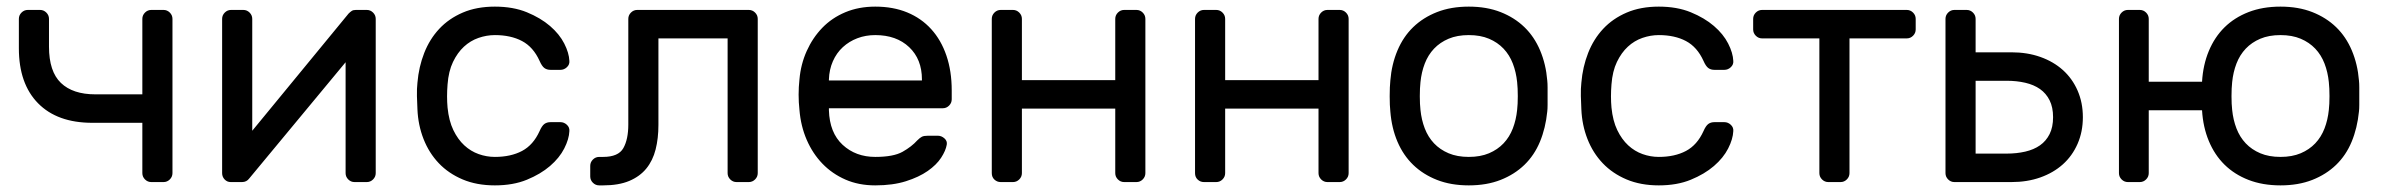

<svg xmlns="http://www.w3.org/2000/svg" viewBox="-20 -550 7197 580"><path d="M128 -409Q128 -334 164 -299.5Q200 -265 268 -265H410V-493Q410 -504 418 -512Q426 -520 437 -520H474Q485 -520 493 -512Q501 -504 501 -493V-27Q501 -16 493 -8Q485 0 474 0H437Q426 0 418 -8Q410 -16 410 -27V-179H259Q153 -179 95 -238Q37 -297 37 -404V-493Q37 -504 45 -512Q53 -520 64 -520H101Q112 -520 120 -512Q128 -504 128 -493Z M1051 0Q1040 0 1032 -8Q1024 -16 1024 -27V-362L733 -11Q725 0 711 0H677Q666 0 658.5 -8Q651 -16 651 -27V-493Q651 -504 659 -512Q667 -520 678 -520H715Q726 -520 734 -512Q742 -504 742 -493V-155L1033 -509Q1038 -514 1042.5 -517Q1047 -520 1055 -520H1088Q1099 -520 1107 -512Q1115 -504 1115 -493V-27Q1115 -16 1107 -8Q1099 0 1088 0Z M1239 0ZM1332 -225Q1336 -185 1349.5 -157Q1363 -129 1382.5 -111Q1402 -93 1426 -84.5Q1450 -76 1475 -76Q1523 -76 1557 -94Q1591 -112 1610 -154Q1617 -170 1624.5 -175.5Q1632 -181 1643 -181H1673Q1684 -181 1692.5 -173Q1701 -165 1700 -154Q1699 -130 1684.5 -101.5Q1670 -73 1641.5 -48.5Q1613 -24 1571.5 -7Q1530 10 1475 10Q1420 10 1377.5 -8Q1335 -26 1305.5 -57Q1276 -88 1259.5 -130Q1243 -172 1241 -220Q1240 -236 1239.5 -259.5Q1239 -283 1241 -300Q1245 -348 1261.5 -390Q1278 -432 1307 -463Q1336 -494 1378 -512Q1420 -530 1475 -530Q1530 -530 1571.5 -513Q1613 -496 1641.5 -471.5Q1670 -447 1684.5 -418.5Q1699 -390 1700 -366Q1701 -355 1692.5 -347Q1684 -339 1673 -339H1643Q1632 -339 1624.5 -344.5Q1617 -350 1610 -366Q1591 -408 1557 -426Q1523 -444 1475 -444Q1450 -444 1425.5 -435.5Q1401 -427 1381.5 -409Q1362 -391 1348.5 -363Q1335 -335 1332 -295Q1329 -258 1332 -225Z M1878 -493Q1878 -504 1886 -512Q1894 -520 1905 -520H2242Q2253 -520 2261 -512Q2269 -504 2269 -493V-27Q2269 -16 2261 -8Q2253 0 2242 0H2205Q2194 0 2186 -8Q2178 -16 2178 -27V-434H1969V-173Q1969 -132 1960.5 -98.5Q1952 -65 1932.5 -41Q1913 -17 1881 -3.5Q1849 10 1802 10H1790Q1779 10 1771 2Q1763 -6 1763 -17V-49Q1763 -60 1771 -68Q1779 -76 1790 -76H1802Q1848 -76 1863 -102.5Q1878 -129 1878 -174V-493Z M2390 0ZM2395 -310Q2399 -356 2417 -396Q2435 -436 2464 -466Q2493 -496 2533.5 -513Q2574 -530 2624 -530Q2678 -530 2720.5 -512.5Q2763 -495 2793 -462Q2823 -429 2839 -382Q2855 -335 2855 -277V-250Q2855 -239 2847 -231Q2839 -223 2828 -223H2484V-217Q2486 -149 2525.5 -112.5Q2565 -76 2624 -76Q2679 -76 2706.5 -91.5Q2734 -107 2751 -126Q2759 -134 2765 -137Q2771 -140 2783 -140H2813Q2824 -140 2833 -132Q2842 -124 2840 -113Q2837 -95 2823 -73.5Q2809 -52 2782.5 -33.5Q2756 -15 2716.5 -2.5Q2677 10 2624 10Q2574 10 2534 -7.5Q2494 -25 2464.5 -55.5Q2435 -86 2417 -127.5Q2399 -169 2395 -218Q2390 -264 2395 -310ZM2484 -307H2765V-310Q2765 -371 2726.5 -407.5Q2688 -444 2624 -444Q2595 -444 2570 -434.5Q2545 -425 2526 -407.5Q2507 -390 2496 -365Q2485 -340 2484 -310Z M3413 -520Q3424 -520 3432 -512Q3440 -504 3440 -493V-27Q3440 -16 3432 -8Q3424 0 3413 0H3376Q3365 0 3357 -8Q3349 -16 3349 -27V-222H3067V-27Q3067 -16 3059 -8Q3051 0 3040 0H3003Q2992 0 2984 -7.5Q2976 -15 2976 -27V-493Q2976 -504 2984 -512Q2992 -520 3003 -520H3040Q3051 -520 3059 -512Q3067 -504 3067 -493V-308H3349V-493Q3349 -504 3357 -512Q3365 -520 3376 -520Z M4027 -520Q4038 -520 4046 -512Q4054 -504 4054 -493V-27Q4054 -16 4046 -8Q4038 0 4027 0H3990Q3979 0 3971 -8Q3963 -16 3963 -27V-222H3681V-27Q3681 -16 3673 -8Q3665 0 3654 0H3617Q3606 0 3598 -7.5Q3590 -15 3590 -27V-493Q3590 -504 3598 -512Q3606 -520 3617 -520H3654Q3665 -520 3673 -512Q3681 -504 3681 -493V-308H3963V-493Q3963 -504 3971 -512Q3979 -520 3990 -520Z M4178 0ZM4417 -530Q4471 -530 4513 -513.5Q4555 -497 4585 -468Q4615 -439 4632.5 -397.5Q4650 -356 4654 -307Q4655 -298 4655 -285.5Q4655 -273 4655 -259.5Q4655 -246 4655 -233.5Q4655 -221 4654 -213Q4649 -163 4632 -122Q4615 -81 4585 -52Q4555 -23 4513 -6.5Q4471 10 4417 10Q4363 10 4321 -6.5Q4279 -23 4249 -52Q4219 -81 4201.5 -122Q4184 -163 4180 -213Q4179 -221 4178.5 -233.5Q4178 -246 4178 -259.5Q4178 -273 4178.5 -285.5Q4179 -298 4180 -307Q4184 -356 4201.5 -397.5Q4219 -439 4249 -468Q4279 -497 4321 -513.5Q4363 -530 4417 -530ZM4563 -218Q4565 -235 4565 -259.5Q4565 -284 4563 -302Q4560 -332 4550 -358Q4540 -384 4522 -403Q4504 -422 4478 -433Q4452 -444 4417 -444Q4382 -444 4356 -433Q4330 -422 4312 -403Q4294 -384 4284 -358Q4274 -332 4271 -302Q4269 -284 4269 -259.5Q4269 -235 4271 -218Q4274 -188 4284 -162Q4294 -136 4312 -117Q4330 -98 4356 -87Q4382 -76 4417 -76Q4452 -76 4478 -87Q4504 -98 4522 -117Q4540 -136 4550 -162Q4560 -188 4563 -218Z M4755 0ZM4848 -225Q4852 -185 4865.5 -157Q4879 -129 4898.5 -111Q4918 -93 4942 -84.5Q4966 -76 4991 -76Q5039 -76 5073 -94Q5107 -112 5126 -154Q5133 -170 5140.5 -175.5Q5148 -181 5159 -181H5189Q5200 -181 5208.5 -173Q5217 -165 5216 -154Q5215 -130 5200.5 -101.5Q5186 -73 5157.5 -48.5Q5129 -24 5087.5 -7Q5046 10 4991 10Q4936 10 4893.5 -8Q4851 -26 4821.5 -57Q4792 -88 4775.5 -130Q4759 -172 4757 -220Q4756 -236 4755.5 -259.5Q4755 -283 4757 -300Q4761 -348 4777.5 -390Q4794 -432 4823 -463Q4852 -494 4894 -512Q4936 -530 4991 -530Q5046 -530 5087.5 -513Q5129 -496 5157.5 -471.5Q5186 -447 5200.5 -418.5Q5215 -390 5216 -366Q5217 -355 5208.5 -347Q5200 -339 5189 -339H5159Q5148 -339 5140.5 -344.5Q5133 -350 5126 -366Q5107 -408 5073 -426Q5039 -444 4991 -444Q4966 -444 4941.5 -435.5Q4917 -427 4897.5 -409Q4878 -391 4864.5 -363Q4851 -335 4848 -295Q4845 -258 4848 -225Z M5740 -520Q5751 -520 5759 -512Q5767 -504 5767 -493V-461Q5767 -450 5759 -442Q5751 -434 5740 -434H5567V-27Q5567 -16 5559 -8Q5551 0 5540 0H5503Q5492 0 5484 -8Q5476 -16 5476 -27V-434H5303Q5292 -434 5284 -442Q5276 -450 5276 -461V-493Q5276 -504 5284 -512Q5292 -520 5303 -520Z M5884 0Q5873 0 5865 -8Q5857 -16 5857 -27V-493Q5857 -504 5865 -512Q5873 -520 5884 -520H5921Q5932 -520 5940 -512Q5948 -504 5948 -493V-392H6056Q6104 -392 6143.5 -378Q6183 -364 6211.5 -338.5Q6240 -313 6256 -276.5Q6272 -240 6272 -196Q6272 -152 6256 -115.5Q6240 -79 6211.5 -53.5Q6183 -28 6143.5 -14Q6104 0 6056 0ZM6182 -196Q6182 -226 6171.5 -247Q6161 -268 6142.5 -281Q6124 -294 6098 -300Q6072 -306 6042 -306H5948V-86H6042Q6072 -86 6098 -92Q6124 -98 6142.5 -111Q6161 -124 6171.5 -145Q6182 -166 6182 -196Z M6471 -27Q6471 -16 6463 -8Q6455 0 6444 0H6408Q6397 0 6389 -8Q6381 -16 6381 -27V-493Q6381 -504 6389 -512Q6397 -520 6408 -520H6444Q6455 -520 6463 -512Q6471 -504 6471 -493V-303H6632Q6635 -354 6652.5 -396Q6670 -438 6700 -467.5Q6730 -497 6772.5 -513.5Q6815 -530 6869 -530Q6923 -530 6965 -513.5Q7007 -497 7037 -468Q7067 -439 7084.5 -397.5Q7102 -356 7106 -307Q7107 -298 7107 -285.5Q7107 -273 7107 -259.5Q7107 -246 7107 -233.5Q7107 -221 7106 -213Q7101 -163 7084 -122Q7067 -81 7037 -52Q7007 -23 6965 -6.5Q6923 10 6869 10Q6815 10 6772.5 -6.5Q6730 -23 6700 -52.5Q6670 -82 6652.5 -124Q6635 -166 6632 -217H6471ZM7015 -218Q7017 -235 7017 -259.5Q7017 -284 7015 -302Q7012 -332 7002 -358Q6992 -384 6974 -403Q6956 -422 6930 -433Q6904 -444 6869 -444Q6834 -444 6808 -433Q6782 -422 6764 -403Q6746 -384 6736 -358Q6726 -332 6723 -302Q6721 -284 6721 -259.5Q6721 -235 6723 -218Q6726 -188 6736 -162Q6746 -136 6764 -117Q6782 -98 6808 -87Q6834 -76 6869 -76Q6904 -76 6930 -87Q6956 -98 6974 -117Q6992 -136 7002 -162Q7012 -188 7015 -218Z"/></svg>

Font: Rubik
Style: Regular
Weight: 400
Designer: Hubert & Fischer
Foundry: Hubert & Fischer
Version: Version 1.002; ttfautohint (v1.6)